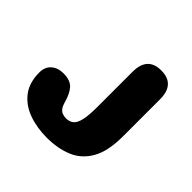

<svg xmlns="http://www.w3.org/2000/svg" viewBox="-160 -774 940 940"><g transform="rotate(45 309.5 -304.0)"><path d="M284 10.5Q214.5 10.5 157.2 -10.2Q100 -31 66 -75.2Q32 -119.5 32 -190Q32 -228.5 56.5 -249.5Q81 -270.5 119 -270.5Q166.5 -270.5 188.8 -246Q211 -221.5 223.5 -174.5Q229 -155 237.2 -143.8Q245.5 -132.5 257 -127.8Q268.5 -123 283.5 -123Q307.5 -123 322.8 -135.8Q338 -148.5 345.2 -180.8Q352.5 -213 352.5 -270.5V-514.5Q352.5 -619 447.5 -619Q543 -619 543 -514.5V-258.5Q543 -155 509.5 -96.5Q476 -38 417.5 -13.8Q359 10.5 284 10.5Z"/></g></svg>

Font: Sono ExtraLight Monospace ExtraBold
Style: Regular
Weight: 800
Version: Version 2.112